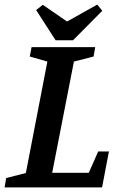

<svg xmlns="http://www.w3.org/2000/svg" viewBox="-33 -819 522 839"><path d="M-13 0 -6 -41 80 -63 174 -550 97 -572 105 -613H383L376 -572L290 -550L195 -64H355L396 -157H443L413 0ZM210 -643 125 -775 154 -798 260 -725 392 -799 414 -772 286 -643Z"/></svg>

Font: Manuale SemiBold
Style: Italic
Weight: 600
Italic angle: -11°
Designer: Eduardo Tunni / Pablo Cosgaya
Foundry: Eduardo Tunni / Pablo Cosgaya
Version: Version 1.002